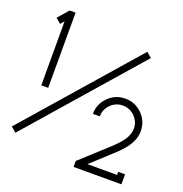

<svg xmlns="http://www.w3.org/2000/svg" viewBox="-129 -793 899 943"><g transform="rotate(20 321.0 -321.5)"><path d="M606.9 36.1H356.9V4.9L496.1 -122.1Q538.1 -160.6 554.4 -188Q570.8 -215.3 570.8 -240.2V-241.2Q570.8 -277.8 544.7 -304Q518.6 -330.1 481.9 -330.1Q445.3 -330.1 419.2 -304Q393.1 -277.8 393.1 -241.2H356.9Q356.9 -293 393.6 -329.6Q430.2 -366.2 481.9 -366.2Q533.7 -366.2 570.3 -329.6Q606.9 -293 606.9 -241.2V-240.2Q606.9 -205.6 586.9 -171.6Q566.9 -137.7 521 -96.2L416 0H570.8V-16.1H606.9ZM70.8 -620.1 54.2 -601.1 27.8 -624 76.2 -679.2H106.9V-286.1H70.8ZM503.9 -619.1 530.8 -596.2 30.8 -23.9 3.9 -46.9Z"/></g></svg>

Font: Rawengulk
Style: Regular
Weight: 400
Version: Version 0.92